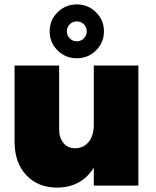

<svg xmlns="http://www.w3.org/2000/svg" viewBox="-20 -841 708 870"><path d="M415 -612.5Q379 -577 328 -577Q277 -577 241 -612.5Q205 -648 205 -699Q205 -750 241 -785.5Q277 -821 328 -821Q379 -821 415 -785.5Q451 -750 451 -699Q451 -648 415 -612.5ZM360 -731Q347 -744 328 -744Q309 -744 296 -731Q283 -718 283 -699Q283 -680 296 -667Q309 -654 328 -654Q347 -654 360 -667Q373 -680 373 -699Q373 -718 360 -731ZM607 -544V0H405V-81Q348 9 238 9Q152 9 99 -47.5Q46 -104 46 -199V-544H248V-256Q248 -216 268 -192.5Q288 -169 321 -169Q360 -170 382.5 -199Q405 -228 405 -275V-544Z"/></svg>

Font: Montserrat Extra Bold
Style: Regular
Weight: 800
Designer: Julieta Ulanovsky
Foundry: Julieta Ulanovsky
Version: Version 3.001;PS 003.001;hotconv 1.0.70;makeotf.lib2.5.58329